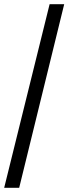

<svg xmlns="http://www.w3.org/2000/svg" viewBox="-20 -780 328 921"><path d="M0 121 218 -760H288L72 121Z"/></svg>

Font: Noto Serif
Style: Bold
Weight: 700
Designer: Monotype Design Team
Foundry: Monotype Imaging Inc.
Version: Version 2.014